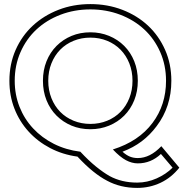

<svg xmlns="http://www.w3.org/2000/svg" viewBox="-20 -745 897 939"><path d="M767 8Q718 54 654 54Q625 54 596 38.5Q567 23 532 -14Q659 -54 726 -144Q792 -232 792 -350Q792 -426 763.5 -490.5Q735 -555 685.5 -601Q636 -647 568 -673Q500 -699 422 -699Q344 -699 276 -673Q208 -647 158.5 -601Q109 -555 80.5 -490.5Q52 -426 52 -350Q52 -282 75.5 -222.5Q99 -163 142 -117Q185 -71 243.5 -41.5Q302 -12 373 -3Q414 41 450 70Q486 99 516 116Q575 148 651 148Q700 148 746 127.5Q792 107 824 75ZM857 75Q818 124 765 149Q712 174 651 174Q569 174 504 139Q471 122 435 93Q399 64 359 21Q286 11 225 -21Q164 -53 119.5 -102Q75 -151 50.5 -214Q26 -277 26 -350Q26 -432 56.5 -501Q87 -570 140.5 -619.5Q194 -669 266 -697Q338 -725 422 -725Q506 -725 578.5 -697Q651 -669 704 -619.5Q757 -570 787.5 -501Q818 -432 818 -350Q818 -223 746 -128Q714 -85 673 -54Q632 -23 579 -3Q598 14 615.5 21Q633 28 654 28Q714 28 769 -30ZM422 -113Q372 -113 330 -130.5Q288 -148 256.5 -179.5Q225 -211 207.5 -254.5Q190 -298 190 -350Q190 -402 207.5 -445.5Q225 -489 256.5 -520.5Q288 -552 330 -569.5Q372 -587 422 -587Q471 -587 513.5 -569.5Q556 -552 587.5 -520.5Q619 -489 636.5 -445.5Q654 -402 654 -350Q654 -298 636.5 -254.5Q619 -211 587.5 -179.5Q556 -148 513.5 -130.5Q471 -113 422 -113ZM422 -139Q466 -139 504 -154.5Q542 -170 569.5 -198Q597 -226 612.5 -265Q628 -304 628 -350Q628 -396 612.5 -435Q597 -474 569.5 -502Q542 -530 504 -545.5Q466 -561 422 -561Q378 -561 340 -545.5Q302 -530 274.5 -502Q247 -474 231.5 -435Q216 -396 216 -350Q216 -304 231.5 -265Q247 -226 274.5 -198Q302 -170 340 -154.5Q378 -139 422 -139Z"/></svg>

Font: CMG Sans Outline
Style: Outline
Weight: 700
Designer: Julieta Ulanovsky
Foundry: Julieta Ulanovsky
Version: Version 7.200